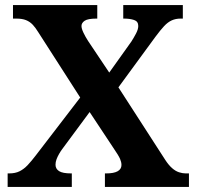

<svg xmlns="http://www.w3.org/2000/svg" viewBox="-20 -734 772 754"><path d="M10 0V-53H16Q40 -53 57 -61.5Q74 -70 89 -86Q104 -102 120 -123L295 -351L130 -608Q119 -626 108 -637.5Q97 -649 82 -655Q67 -661 44 -661H31V-714H362V-661H359Q325 -661 312.5 -652.5Q300 -644 300 -632Q300 -622 307.5 -606Q315 -590 326 -573L409 -449L496 -571Q505 -585 514 -602Q523 -619 523 -632Q523 -650 506.5 -655.5Q490 -661 467 -661H464V-714H698V-661H689Q670 -661 654.5 -654Q639 -647 624.5 -631.5Q610 -616 590 -589L445 -391L629 -106Q642 -86 655.5 -74Q669 -62 683 -57.5Q697 -53 709 -53H722V0H392V-53H397Q427 -53 442 -61.5Q457 -70 457 -86Q457 -97 451.5 -110Q446 -123 424 -155L332 -294L224 -148Q218 -140 212 -129.5Q206 -119 202 -108.5Q198 -98 198 -87Q198 -71 212 -62Q226 -53 259 -53H262V0Z"/></svg>

Font: Noto Serif Tamil
Style: Regular
Weight: 400
Designer: Indian Type Foundry, Tom Grace, and the Monotype Design Team
Foundry: Monotype Imaging Inc.
Version: Version 2.003